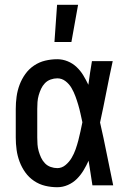

<svg xmlns="http://www.w3.org/2000/svg" viewBox="-20 -776 540 804"><path d="M220 8Q194 8 169 2Q144 -4 122.5 -18.5Q101 -33 86 -54Q71 -75 62 -99Q53 -123 49.5 -148.5Q46 -174 46 -200V-320Q46 -346 49.5 -371.5Q53 -397 62 -421Q71 -445 86 -466Q101 -487 122.5 -501.5Q144 -516 169 -522Q194 -528 220 -528Q242 -528 263 -519.5Q284 -511 300.5 -495.5Q317 -480 328.5 -461Q340 -442 350 -421Q353 -446 357 -470.5Q361 -495 365 -520H452Q438 -456 425.5 -391.5Q413 -327 399 -263Q414 -198 427 -132Q440 -66 454 0H367Q363 -26 359 -52Q355 -78 351 -103Q342 -83 330 -63Q318 -43 302 -27Q286 -11 264.5 -1.5Q243 8 220 8ZM220 -72Q239 -72 254.5 -85Q270 -98 280 -115Q290 -132 296.5 -150.5Q303 -169 308 -188Q313 -207 317 -226Q321 -245 325 -264Q321 -282 317 -300.5Q313 -319 307.5 -337.5Q302 -356 295.5 -373.5Q289 -391 279.5 -407.5Q270 -424 254.5 -436Q239 -448 220 -448Q206 -448 192 -443Q178 -438 168 -427.5Q158 -417 152 -404Q146 -391 142 -377Q138 -363 137 -348.5Q136 -334 136 -320V-200Q136 -186 137 -171.5Q138 -157 142 -143Q146 -129 152 -116Q158 -103 168 -92.5Q178 -82 192 -77Q206 -72 220 -72ZM208 -600 219 -756H307L279 -600Z"/></svg>

Font: Iosevka Curly Medium
Style: Regular
Weight: 500
Monospace: yes
Designer: Belleve Invis
Foundry: Belleve Invis
Version: Version 22.1.2; ttfautohint (v1.8.4)